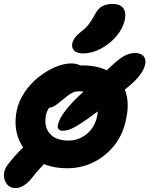

<svg xmlns="http://www.w3.org/2000/svg" viewBox="-37 -845 761 978"><path d="M306 12Q214 12 150.5 -27.5Q87 -67 59.5 -133.5Q32 -200 48 -280Q58 -330 87.5 -374Q117 -418 158 -451Q199 -484 243.5 -503Q288 -522 327 -522Q345 -522 361 -516.5Q377 -511 386.5 -499.5Q396 -488 393 -468Q385 -432 365.5 -408.5Q346 -385 297 -366Q274 -356 252.5 -339Q231 -322 216.5 -301.5Q202 -281 197 -258Q186 -200 216.5 -164.5Q247 -129 312 -129Q365 -129 406 -163.5Q447 -198 458 -255Q469 -312 443 -346Q417 -380 366 -380Q342 -380 324 -368.5Q306 -357 281 -336Q264 -322 251.5 -312.5Q239 -303 227.5 -299Q216 -295 200 -295Q186 -295 175 -309.5Q164 -324 171 -357Q176 -385 198 -413Q220 -441 250.5 -463Q281 -485 315 -498.5Q349 -512 380 -512Q469 -512 524.5 -477Q580 -442 601.5 -381Q623 -320 606 -242Q592 -165 548 -108Q504 -51 441.5 -19.5Q379 12 306 12ZM283 -179Q269 -179 262 -186.5Q255 -194 258 -208Q262 -228 274.5 -249.5Q287 -271 308 -296.5Q329 -322 362.5 -354Q396 -386 442 -428Q488 -470 548 -525Q581 -554 605 -564.5Q629 -575 649 -575Q687 -575 699 -551.5Q711 -528 693 -490.5Q675 -453 627 -412Q553 -350 500 -308Q447 -266 410.5 -240.5Q374 -215 350.5 -201.5Q327 -188 311.5 -183.5Q296 -179 283 -179ZM42 113Q15 113 -1 94Q-17 75 -17 46Q-17 17 6 -11Q36 -49 64.5 -78Q93 -107 119 -124Q145 -141 168 -141Q200 -141 217.5 -124.5Q235 -108 227 -67Q224 -54 209 -35Q194 -16 171.5 7.5Q149 31 125 62Q105 87 84 100Q63 113 42 113ZM386 -573Q354 -573 340.5 -587.5Q327 -602 331 -624Q335 -640 345 -653.5Q355 -667 374 -682Q400 -702 414.5 -720.5Q429 -739 444 -767Q462 -802 484.5 -813.5Q507 -825 535 -825Q574 -825 590 -804.5Q606 -784 599 -745Q589 -699 555.5 -660Q522 -621 477 -597Q432 -573 386 -573Z"/></svg>

Font: Shantell Sans
Style: Bold Italic
Weight: 700
Italic angle: -11°
Designer: Stephen Nixon, Anya Danilova, Shantell Martin
Foundry: Arrow Type
Version: Version 1.011;[c5ecc13dd]